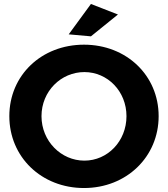

<svg xmlns="http://www.w3.org/2000/svg" viewBox="-20 -936 846 967"><path d="M438 -916 326 -763 438 -753 574 -863ZM403 -711C189 -711 27 -557 27 -351C27 -145 189 11 403 11C617 11 779 -146 779 -351C779 -556 617 -711 403 -711ZM405 -573C522 -573 617 -476 617 -351C617 -225 522 -127 405 -127C288 -127 189 -225 189 -351C189 -476 287 -573 405 -573Z"/></svg>

Font: Juman SemiBold
Style: Regular
Weight: 600
Designer: Bandar Raffah (Arabic) Julieta Ulanovsky (Latin)
Foundry: Caramella
Version: Version 5.022;PS 005.022;hotconv 1.0.88;makeotf.lib2.5.64775